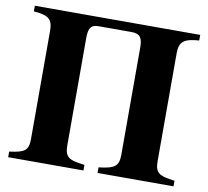

<svg xmlns="http://www.w3.org/2000/svg" viewBox="-76 -760 914 844"><g transform="rotate(10 381.0 -338.0)"><path d="M412 0H751V-25C679 -34 663 -45 663 -98V-577C663 -631 683 -646 751 -651V-676H13V-651C80 -645 98 -632 98 -577V-98C98 -45 83 -34 13 -25V0H349V-25C276 -33 260 -45 260 -98V-574C260 -615 268 -636 303 -636H452C493 -636 501 -615 501 -574V-98C501 -47 485 -33 412 -25Z"/></g></svg>

Font: XITS Math
Style: Bold
Weight: 700
Designer: MicroPress Inc., with final additions and corrections provided by Coen Hoffman, Elsevier (retired)
Version: Version 1.105